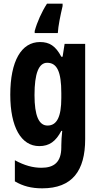

<svg xmlns="http://www.w3.org/2000/svg" viewBox="-20 -786 540 1046"><path d="M321 -753V-766H236C207 -721 182 -665 169 -617V-606H295C297 -644 309 -702 321 -753ZM198 -557C96 -557 36 -453 36 -270C36 -94 95 10 194 10C249 10 284 -16 314 -73H319C316 -48 314 -15 314 7V16C314 98 274 128 206 128C160 128 114 116 61 87V202C105 228 151 240 210 240C374 240 444 144 444 -28V-547H332L321 -477H314C283 -536 249 -557 198 -557ZM237 -444C291 -444 314 -395 314 -279V-252C314 -150 290 -102 239 -102C192 -102 168 -155 168 -268C168 -386 191 -444 237 -444Z"/></svg>

Font: Noto Sans Thai Looped ExtraCondensed
Style: Bold
Weight: 700
Width: 2
Designer: Sasikarn Vongin, Ben Mitchell
Foundry: The Fontpad Ltd
Version: Version 1.001